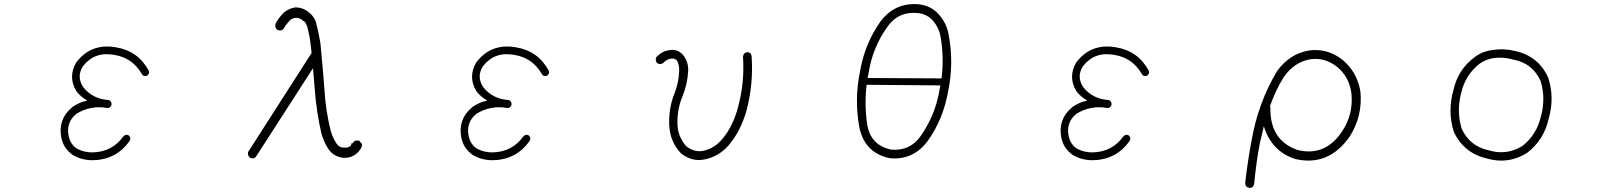

<svg xmlns="http://www.w3.org/2000/svg" viewBox="-20 -801 8040 960"><path d="M556 -565Q669 -548 723 -449Q730 -433 715 -422Q695 -417 688 -433Q641 -513 549 -527Q452 -544 395 -470Q362 -419 395 -367Q442 -306 522 -301Q538 -297 538 -279Q534 -261 517 -261Q433 -276 362 -232Q310 -190 323 -122Q331 -81 364 -58Q402 -38 444 -39Q541 -42 596 -118Q606 -130 621 -126Q637 -114 629 -98Q563 -2 444 0Q391 1 344 -26Q296 -60 286 -116Q270 -206 341 -265Q374 -289 416 -298Q400 -308 386 -319.5Q372 -331 361 -346Q319 -418 362 -490Q435 -585 556 -565Z M1456 -764Q1497 -764 1527 -737Q1557 -712 1563 -676Q1569 -654 1573.5 -631Q1578 -608 1582 -585Q1587 -528 1592.5 -471Q1598 -414 1602 -355Q1605 -302 1613 -249.5Q1621 -197 1634 -145Q1639 -128 1646.5 -112Q1654 -96 1664 -81Q1678 -63 1698 -63Q1709 -62 1718 -64Q1727 -66 1734 -73Q1736 -77 1737 -78Q1738 -79 1737 -78Q1731 -84 1743 -84V-83Q1744 -84 1744 -89Q1746 -89 1746 -84V-88Q1747 -90 1751 -94Q1755 -96 1757 -98H1776Q1783 -88 1788 -84L1790 -74Q1789 -72 1789 -70Q1789 -68 1788 -67Q1788 -66 1786 -62Q1785 -58 1782 -55Q1776 -45 1767 -37Q1738 -10 1697 -12Q1654 -16 1626 -50Q1613 -68 1604 -88Q1595 -108 1588 -130Q1575 -185 1566.5 -240.5Q1558 -296 1554 -353Q1552 -380 1549.5 -406.5Q1547 -433 1545 -460L1264 -24Q1252 -2 1229 -13Q1211 -32 1227 -51L1536 -533Q1537 -534 1537 -534.5Q1537 -535 1538 -536Q1537 -547 1535.5 -557.5Q1534 -568 1533 -579Q1531 -600 1527 -621Q1523 -642 1518 -661Q1512 -683 1501 -695H1499Q1479 -713 1459 -712Q1442 -710 1430 -700Q1422 -691 1414.5 -682Q1407 -673 1401 -662Q1391 -644 1370 -650Q1352 -660 1358 -683Q1366 -699 1377 -713Q1388 -727 1400 -739Q1425 -759 1456 -764Z M2556 -565Q2669 -548 2723 -449Q2730 -433 2715 -422Q2695 -417 2688 -433Q2641 -513 2549 -527Q2452 -544 2395 -470Q2362 -419 2395 -367Q2442 -306 2522 -301Q2538 -297 2538 -279Q2534 -261 2517 -261Q2433 -276 2362 -232Q2310 -190 2323 -122Q2331 -81 2364 -58Q2402 -38 2444 -39Q2541 -42 2596 -118Q2606 -130 2621 -126Q2637 -114 2629 -98Q2563 -2 2444 0Q2391 1 2344 -26Q2296 -60 2286 -116Q2270 -206 2341 -265Q2374 -289 2416 -298Q2400 -308 2386 -319.5Q2372 -331 2361 -346Q2319 -418 2362 -490Q2435 -585 2556 -565Z M3333 -551Q3365 -556 3393 -529Q3422 -495 3421 -449Q3418 -381 3392 -318Q3367 -259 3367 -188Q3367 -120 3411 -70Q3455 -35 3505 -49Q3553 -62 3590 -104Q3618 -137 3637.5 -176.5Q3657 -216 3669 -261Q3704 -387 3695 -517Q3697 -537 3715 -540Q3736 -540 3738 -520Q3748 -381 3712 -246Q3698 -197 3676 -154Q3654 -111 3622 -73Q3575 -20 3508 -5Q3442 11 3385 -34Q3329 -93 3326 -178Q3323 -263 3354 -338Q3364 -364 3369.5 -392Q3375 -420 3376 -449Q3377 -475 3365 -498Q3353 -511 3334 -508Q3312 -504 3296 -486Q3279 -474 3263 -488Q3252 -511 3270 -523Q3296 -548 3333 -551Z M4570 -780Q4634 -774 4673 -730Q4713 -686 4723 -629Q4750 -488 4721 -346Q4709 -277 4683.5 -214Q4658 -151 4617 -94Q4545 1 4429 -10Q4304 -36 4277 -163Q4251 -303 4280 -443Q4303 -581 4382 -693Q4453 -788 4570 -780ZM4565 -736Q4471 -744 4417 -667Q4343 -564 4323 -436Q4322 -429 4320.5 -423Q4319 -417 4318 -411L4688 -409Q4694 -462 4693 -513.5Q4692 -565 4683 -617Q4674 -666 4641 -702Q4610 -733 4565 -736ZM4317 -172Q4337 -73 4436 -53Q4529 -45 4582 -119Q4657 -225 4678 -354Q4679 -359 4680 -364Q4681 -369 4682 -374L4313 -377Q4301 -273 4317 -172Z M5556 -565Q5669 -548 5723 -449Q5730 -433 5715 -422Q5695 -417 5688 -433Q5641 -513 5549 -527Q5452 -544 5395 -470Q5362 -419 5395 -367Q5442 -306 5522 -301Q5538 -297 5538 -279Q5534 -261 5517 -261Q5433 -276 5362 -232Q5310 -190 5323 -122Q5331 -81 5364 -58Q5402 -38 5444 -39Q5541 -42 5596 -118Q5606 -130 5621 -126Q5637 -114 5629 -98Q5563 -2 5444 0Q5391 1 5344 -26Q5296 -60 5286 -116Q5270 -206 5341 -265Q5374 -289 5416 -298Q5400 -308 5386 -319.5Q5372 -331 5361 -346Q5319 -418 5362 -490Q5435 -585 5556 -565Z M6527 -549Q6618 -560 6691 -503Q6765 -443 6782 -344Q6794 -222 6729 -119Q6623 33 6456 -6Q6338 -44 6299 -170Q6295 -151 6290 -130Q6285 -109 6280 -89Q6270 -38 6263 13.5Q6256 65 6251 117Q6248 137 6228 139Q6206 135 6206 113Q6212 60 6220 6.5Q6228 -47 6238 -99Q6271 -288 6365 -445Q6428 -533 6527 -549ZM6534 -505Q6452 -492 6400 -417Q6378 -383 6361 -346.5Q6344 -310 6330 -271V-269Q6331 -268 6331 -266Q6331 -264 6332 -262Q6329 -99 6468 -51Q6607 -17 6691 -145Q6748 -230 6737 -336Q6725 -419 6665 -467Q6605 -514 6534 -505Z M7443 -551Q7498 -560 7555 -546Q7672 -521 7721 -413Q7754 -312 7723 -206Q7700 -102 7616 -37Q7523 22 7416 -8Q7299 -35 7249 -142Q7217 -244 7247 -350Q7270 -454 7353 -515Q7392 -545 7443 -551ZM7450 -511Q7409 -505 7376 -481Q7307 -426 7286 -337Q7262 -246 7288 -159Q7327 -70 7425 -49Q7514 -23 7592 -71Q7663 -127 7684 -217Q7710 -308 7683 -396Q7642 -486 7546 -503Q7498 -517 7450 -511Z"/></svg>

Font: Yomogi
Style: Regular
Weight: 400
Designer: satsuyako
Foundry: satsuyako
Version: Version 3.100